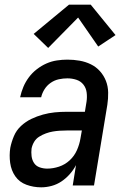

<svg xmlns="http://www.w3.org/2000/svg" viewBox="-20 -793 540 821"><path d="M156 8Q123 8 93 -3Q63 -14 45.5 -39Q28 -64 23.5 -96.5Q19 -129 24 -161Q29 -186 39.5 -211Q50 -236 70 -254.5Q90 -273 114 -284.5Q138 -296 163.5 -303Q189 -310 214 -312.5Q239 -315 265 -315H343L350 -358Q353 -378 350.5 -397.5Q348 -417 336.5 -431.5Q325 -446 306.5 -452Q288 -458 268 -458Q250 -458 231.5 -454Q213 -450 197 -439Q181 -428 170.5 -411.5Q160 -395 156 -377H66Q71 -400 80 -421.5Q89 -443 103.5 -462.5Q118 -482 137.5 -497Q157 -512 178.5 -521.5Q200 -531 223 -534.5Q246 -538 268 -538Q295 -538 320.5 -533.5Q346 -529 368.5 -518Q391 -507 407.5 -488.5Q424 -470 433 -447Q442 -424 442.5 -397.5Q443 -371 439 -345L382 0H291L305 -87Q294 -66 278 -48Q262 -30 242.5 -17Q223 -4 200.5 2Q178 8 156 8ZM182 -72Q207 -72 232.5 -80.5Q258 -89 278 -107.5Q298 -126 309 -151Q320 -176 324 -201L330 -235H265Q250 -235 235 -234Q220 -233 205.5 -230.5Q191 -228 176 -222.5Q161 -217 147.5 -208.5Q134 -200 126 -186.5Q118 -173 115 -158Q113 -142 115 -125.5Q117 -109 125.5 -96Q134 -83 149.5 -77.5Q165 -72 182 -72ZM186 -588 124 -648 275 -773H368L474 -643L400 -594L314 -718Z"/></svg>

Font: Iosevka Curly Medium Oblique
Style: Regular
Weight: 500
Italic angle: -9°
Monospace: yes
Designer: Belleve Invis
Foundry: Belleve Invis
Version: Version 11.1.0; ttfautohint (v1.8.3)